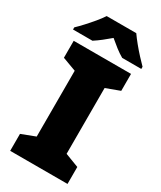

<svg xmlns="http://www.w3.org/2000/svg" viewBox="-230 -1003 902 1079"><g transform="rotate(30 220.5 -463.5)"><path d="M406 0H34V-110L123 -144V-571L34 -604V-714H406V-604L317 -571V-144L406 -110ZM317 -927Q333 -904 355.5 -876.5Q378 -849 401.5 -823.5Q425 -798 442 -781V-767H318Q292 -782 269 -800Q246 -818 220 -840Q194 -818 172.5 -801Q151 -784 125 -767H-1V-781Q18 -799 41.5 -824.5Q65 -850 87.5 -877Q110 -904 125 -927Z"/></g></svg>

Font: Noto Sans Armenian Black
Style: Regular
Weight: 900
Version: Version 2.007